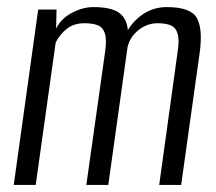

<svg xmlns="http://www.w3.org/2000/svg" viewBox="-20 -522 611 542"><path d="M18.8 0 87.8 -495H139.6L138.3 -441.4Q152.3 -469.5 183 -485.8Q213.7 -502 243.6 -502Q292.9 -502 315.4 -486.4Q338 -470.7 340.9 -436.9Q357.7 -465.3 386.3 -483.6Q415 -502 450.7 -502Q518.8 -502 536 -470.8Q553.1 -439.6 543.4 -371L491.4 0H429.4L481.1 -373.5Q486.7 -408.2 481.6 -426.1Q476.5 -444 462.5 -450.2Q448.5 -456.4 424.7 -456.4Q395 -456.4 370.8 -437Q346.6 -417.6 340 -388.6L285.7 0H223.7L276.9 -377.1Q281.7 -411 275.9 -428.2Q270.2 -445.4 255.4 -450.9Q240.7 -456.4 218.3 -456.4Q187.9 -456.4 168 -440.2Q148 -424 137.2 -402.1L80.8 0Z"/></svg>

Font: Alumni Sans SC Thin
Style: Italic
Weight: 100
Italic angle: -8°
Designer: Robert E. Leuschke
Foundry: Robert E. Leuschke
Version: Version 1.016